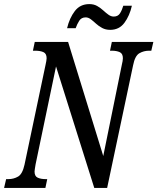

<svg xmlns="http://www.w3.org/2000/svg" viewBox="-38 -919 770 939"><path d="M-18 0 -8 -43H3Q29 -43 50.5 -55.5Q72 -68 82 -114L185 -603Q187 -613 188.5 -620.5Q190 -628 190 -634Q190 -657 174.5 -664Q159 -671 134 -671H123L132 -714H295L467 -156L558 -603Q560 -611 561.5 -619.5Q563 -628 563 -634Q563 -657 547.5 -664Q532 -671 509 -671H500L509 -714H712L702 -671H691Q665 -671 643.5 -658.5Q622 -646 613 -600L486 0H423L236 -594L136 -115Q134 -102 132.5 -93.5Q131 -85 131 -80Q131 -57 146.5 -50Q162 -43 185 -43H193L184 0ZM501 -773Q479 -773 462 -782Q445 -791 432 -803Q419 -815 406.5 -824.5Q394 -834 381 -834Q360 -834 349.5 -817.5Q339 -801 332 -781H290Q302 -831 328 -865Q354 -899 399 -899Q421 -899 437.5 -889.5Q454 -880 467 -868Q480 -856 492.5 -847Q505 -838 518 -838Q539 -838 549 -854Q559 -870 565 -891H607Q596 -842 570.5 -807.5Q545 -773 501 -773Z"/></svg>

Font: Noto Serif ExtraCondensed Medium
Style: Italic
Weight: 500
Width: 2
Italic angle: -12°
Designer: Monotype Design Team
Foundry: Monotype Imaging Inc.
Version: Version 2.013; ttfautohint (v1.8.4.7-5d5b)